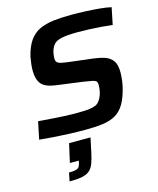

<svg xmlns="http://www.w3.org/2000/svg" viewBox="-140 -792 967 1178"><g transform="rotate(-15 343.0 -203.5)"><path d="M327 8Q280 8 228 6Q176 4 127 0.5Q78 -3 39 -7L62 -118Q100 -115 142.5 -112Q185 -109 224 -107Q263 -105 292 -105Q327 -105 352 -106Q377 -107 395.5 -110.5Q414 -114 428 -120Q440 -126 448 -136.5Q456 -147 462.5 -160Q469 -173 472.5 -187Q476 -201 477.5 -214.5Q479 -228 479 -237Q479 -252 473 -259.5Q467 -267 448 -271Q429 -275 388 -281L224 -303Q157 -312 133.5 -342Q110 -372 110 -426Q110 -445 112.5 -467Q115 -489 119 -512Q134 -574 160 -611Q186 -648 224.5 -666Q263 -684 313.5 -690Q364 -696 426 -696Q470 -696 517 -694Q564 -692 607 -688Q650 -684 679 -677L657 -570Q626 -574 587.5 -577Q549 -580 509.5 -581.5Q470 -583 436 -583Q402 -583 378 -581Q354 -579 336.5 -575.5Q319 -572 305 -565Q292 -559 283 -547.5Q274 -536 268.5 -522Q263 -508 260.5 -492.5Q258 -477 258 -463Q258 -441 274 -433.5Q290 -426 331 -421L490 -402Q530 -397 561 -386.5Q592 -376 610 -351.5Q628 -327 628 -277Q628 -265 627 -251.5Q626 -238 624 -222Q622 -206 618 -189Q603 -124 580 -84.5Q557 -45 523 -25Q489 -5 441 1.5Q393 8 327 8ZM153 289 164 235Q192 235 206.5 231.5Q221 228 227.5 219.5Q234 211 237 197L241 180H184L211 61H347L327 155Q319 192 309.5 218Q300 244 282.5 260Q265 276 234 282.5Q203 289 153 289Z"/></g></svg>

Font: Saira SemiExpanded SemiBold
Style: Italic
Weight: 600
Width: 6
Italic angle: -12°
Designer: Hector Gatti with collaboration of the Omnibus-Type team
Foundry: Omnibus-Type
Version: Version 1.101